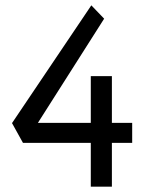

<svg xmlns="http://www.w3.org/2000/svg" viewBox="-20 -535 545 719"><path d="M475 -75V0H399V164H320V0H66L25 -74L322 -515L370 -465L122 -75H320V-250H399V-75Z"/></svg>

Font: Enriqueta
Style: Regular
Weight: 400
Designer: Viviana Monsalve, Gustavo Ibarra
Foundry: Viviana Monsalve, Gustavo Ibarra
Version: Version 1.002